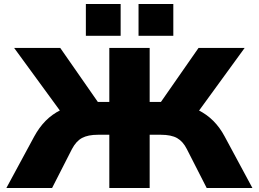

<svg xmlns="http://www.w3.org/2000/svg" viewBox="-20 -946 1302 966"><path d="M12 0 152 -259Q177 -305 209.5 -338Q242 -371 285.5 -392.5Q329 -414 386 -424L295 -371L51 -705H283L487 -412L455 -433H530V-705H733V-433H808L775 -412L979 -705H1211L968 -371L877 -424Q933 -414 976.5 -392.5Q1020 -371 1053 -338Q1086 -305 1110 -260L1250 0H1020L920 -196Q901 -234 871.5 -251Q842 -268 789 -268H733V0H530V-268H473Q423 -268 393 -252Q363 -236 342 -196L242 0ZM677 -766V-926H852V-766ZM412 -766V-926H587V-766Z"/></svg>

Font: Nunito Sans 7pt SemiExpanded Black
Style: Regular
Weight: 900
Width: 6
Designer: Vernon Adams
Foundry: Vernon Adams
Version: Version 3.101;gftools[0.9.27]